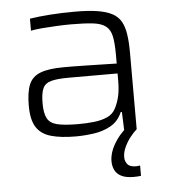

<svg xmlns="http://www.w3.org/2000/svg" viewBox="-52 -565 718 812"><g transform="rotate(-5 307.0 -159.0)"><path d="M254 8Q191 8 149 -4Q107 -16 87 -47.5Q67 -79 67 -139Q67 -196 80.5 -228.5Q94 -261 129.5 -274.5Q165 -288 228 -288Q240 -288 265 -288Q290 -288 323 -287Q356 -286 390 -285.5Q424 -285 453 -284V-322Q453 -373 446.5 -401.5Q440 -430 421 -444Q402 -458 366.5 -462Q331 -466 274 -466Q249 -466 216.5 -464.5Q184 -463 153.5 -460.5Q123 -458 104 -454V-505Q141 -511 191 -514.5Q241 -518 297 -518Q352 -518 390.5 -512Q429 -506 453.5 -493Q478 -480 490.5 -458Q503 -436 508 -403Q513 -370 513 -325V0H460L457 -78H452Q436 -40 403 -21.5Q370 -3 330 2.5Q290 8 254 8ZM270 -43Q304 -43 336 -46.5Q368 -50 392.5 -61Q417 -72 429 -96Q442 -122 447.5 -149Q453 -176 453 -210V-242H244Q197 -242 171 -235Q145 -228 135.5 -207Q126 -186 126 -143Q126 -102 137.5 -80Q149 -58 180 -50.5Q211 -43 270 -43ZM483 200Q450 200 430.5 190Q411 180 403 163Q395 146 395 126Q395 91 416 54.5Q437 18 470 -10L513 0Q500 11 485 30Q470 49 460 71Q450 93 450 113Q450 130 460 143Q470 156 497 156Q500 156 504 155.5Q508 155 514 154V198Q506 199 499 199.5Q492 200 483 200Z"/></g></svg>

Font: Saira SemiExpanded Light
Style: Regular
Weight: 300
Width: 6
Designer: Hector Gatti with collaboration of the Omnibus-Type team
Foundry: Omnibus-Type
Version: Version 1.101